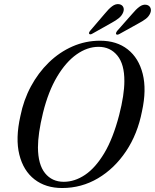

<svg xmlns="http://www.w3.org/2000/svg" viewBox="-20 -910 760 941"><path d="M470.5 -710.5Q552 -710.5 606 -668Q660 -625.5 679.5 -547.8Q699 -470 676 -365Q654.5 -253.5 597.8 -168.8Q541 -84 460.2 -36.2Q379.5 11.5 284.5 11.5Q204 11.5 149.2 -30.8Q94.5 -73 74.8 -152Q55 -231 80 -341.5Q95.5 -419.5 131.5 -486.5Q167.5 -553.5 219.5 -604Q271.5 -654.5 335.5 -682.5Q399.5 -710.5 470.5 -710.5ZM292.5 -19Q346 -19 396.8 -53Q447.5 -87 490.8 -159Q534 -231 564 -346Q577 -396.5 583.2 -437.8Q589.5 -479 589.5 -512Q590 -595.5 555 -638Q520 -680.5 463 -680.5Q408 -680.5 355.5 -643.5Q303 -606.5 260 -534.5Q217 -462.5 191 -358Q178 -305 172 -262.8Q166 -220.5 166 -187.5Q166.5 -103.5 200.8 -61.2Q235 -19 292.5 -19ZM494 -843.5Q512.5 -866.5 529.5 -879.2Q546.5 -892 563.5 -889.5Q578.5 -887 584 -875.5Q589.5 -864 583.5 -849Q577 -833 562.5 -821.2Q548 -809.5 528.5 -799L432.5 -745Q421.5 -738.5 417 -744.5Q414 -750 423 -760.5ZM627.5 -841.5Q646.5 -864.5 663.5 -877Q680.5 -889.5 697.5 -886.5Q712 -883.5 717.2 -871.8Q722.5 -860 716.5 -845.5Q709.5 -829 694.8 -817.8Q680 -806.5 660 -796L564.5 -743Q553 -737 549 -743Q546.5 -748.5 555 -759.5Z"/></svg>

Font: Fraunces 144pt S050
Style: Italic
Weight: 400
Italic angle: -16°
Version: Version 1.000; ttfautohint (v1.8.3)